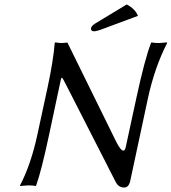

<svg xmlns="http://www.w3.org/2000/svg" viewBox="-20 -840 777 870"><path d="M554.2 -819.8Q592.8 -799.8 605 -768.1L448.7 -710Q418 -697.8 404.3 -698.2Q397.9 -698.2 394.5 -702.6Q391.1 -707 392.6 -712.9Q395 -723.6 412.1 -733.9ZM195.8 -444.8Q221.2 -563 228 -645L230.5 -647.9Q247.1 -645 261.2 -645L285.6 -647L503.9 -203.1Q535.6 -139.2 546.9 -164.6Q549.3 -169.4 550.8 -178.2L597.7 -395Q635.7 -571.3 664.1 -645L666.5 -647.9Q676.8 -645 701.2 -645L736.8 -647.9L737.3 -645Q680.7 -534.7 650.4 -395L570.3 -21Q563.5 9.8 543 9.8Q517.6 9.8 504.9 -14.2L279.8 -455.1Q277.8 -459 274.4 -465.3Q265.6 -482.9 262.7 -486.1Q259.8 -489.3 257.8 -485.6Q255.9 -481.9 252.4 -463.9Q249.5 -448.7 247.1 -439L202.6 -230Q168 -67.4 144 0L141.6 2.9Q131.3 0 106.9 0L71.3 2.9L70.8 0Q120.1 -94.2 149.4 -230Z"/></svg>

Font: Linux Biolinum
Style: Italic
Weight: 400
Italic angle: -12°
Designer: Philipp H. Poll
Foundry: Philipp H. Poll
Version: Version 1.1.3 ; ttfautohint (v0.9)